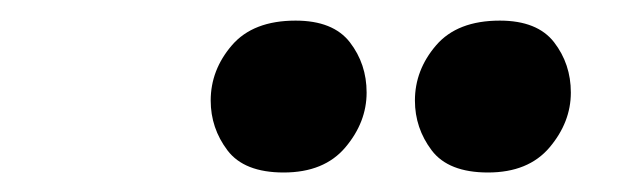

<svg xmlns="http://www.w3.org/2000/svg" viewBox="-20 -660 626 190"><path d="M260.7 -489.3Q221.7 -489.3 205.1 -511.2Q188.5 -533.2 188.5 -560.5Q188.5 -590.8 209.5 -615.2Q230.5 -639.6 272.5 -639.6Q309.6 -639.6 326.2 -618.2Q342.8 -596.7 342.8 -568.4Q342.8 -539.1 321.8 -514.2Q300.8 -489.3 260.7 -489.3ZM462.9 -489.3Q423.8 -489.3 407.2 -511.2Q390.6 -533.2 390.6 -560.5Q390.6 -590.8 411.6 -615.2Q432.6 -639.6 474.6 -639.6Q511.7 -639.6 528.3 -618.2Q544.9 -596.7 544.9 -568.4Q544.9 -539.1 523.9 -514.2Q502.9 -489.3 462.9 -489.3Z"/></svg>

Font: Crimson Pro Black
Style: Italic
Weight: 900
Italic angle: -12°
Designer: Jacques Le Bailly
Foundry: Baron von Fonthausen
Version: Version 1.003